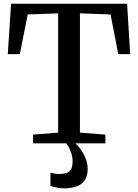

<svg xmlns="http://www.w3.org/2000/svg" viewBox="-20 -763 735 1022"><path d="M289.5 -57V-692L127.5 -686L85.5 -475H21.5L39 -743H656.5L673 -475H609.5L568.5 -686L405.5 -692V-57L541 -46.5V0H156V-46.5ZM320.5 239.5Q302 239.5 281.8 235.5Q261.5 231.5 248.5 226.5V156Q259 159.5 272.5 161.5Q286 163.5 293.5 163.5Q328 163.5 347.2 151Q366.5 138.5 366.5 94.5Q366.5 75.5 360.5 56Q354.5 36.5 346.5 21.5Q338.5 6.5 333 0H363H381Q392 9 407.8 29.8Q423.5 50.5 435.2 79Q447 107.5 446.5 139Q446 175 430.5 197.2Q415 219.5 387 229.5Q359 239.5 320.5 239.5Z"/></svg>

Font: Merriweather 36pt Medium
Style: Regular
Weight: 500
Version: Version 2.100